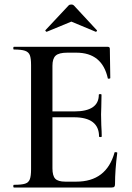

<svg xmlns="http://www.w3.org/2000/svg" viewBox="-20 -833 587 853"><path d="M493 -157Q501 -157 501 -154Q491 -78 491 -15Q491 -7 488 -3.5Q485 0 476 0H42Q39 0 39 -6Q39 -12 42 -12Q76 -12 91.5 -17Q107 -22 112.5 -36.5Q118 -51 118 -81V-544Q118 -574 112.5 -588Q107 -602 91 -607.5Q75 -613 42 -613Q39 -613 39 -619Q39 -625 42 -625H459Q468 -625 468 -616L470 -486Q470 -484 464.5 -483.5Q459 -483 459 -485Q434 -599 319 -599H279Q242 -599 227.5 -586Q213 -573 213 -541V-338H310Q419 -338 419 -412Q419 -415 425 -415Q431 -415 431 -412L430 -357Q429 -346 429 -325L430 -278Q432 -246 432 -227Q432 -224 426 -224Q420 -224 420 -227Q420 -269 392 -290.5Q364 -312 308 -312H213V-85Q213 -52 225.5 -39Q238 -26 270 -26H319Q453 -26 489 -156Q489 -157 493 -157ZM285 -809Q289 -813 297 -813Q304 -813 308 -809L410 -699Q411 -699 411 -697Q411 -695 408.5 -693Q406 -691 405 -692L297 -737L188 -692Q186 -691 183 -694.5Q180 -698 182 -699Z"/></svg>

Font: Cormorant Garamond SemiBold
Style: Regular
Weight: 600
Designer: Christian Thalmann (Catharsis Fonts)
Version: Version 3.000